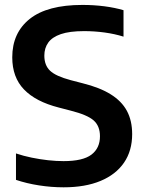

<svg xmlns="http://www.w3.org/2000/svg" viewBox="-20 -770 600 799"><path d="M244.5 9.5Q194 9.5 142.5 1.5Q91 -6.5 46.5 -21.5V-131.5Q77.5 -121 111.8 -114Q146 -107 180 -103.2Q214 -99.5 244.5 -99.5Q325 -99.5 360.5 -126.5Q396 -153.5 396 -203Q396 -245.5 369.8 -268.8Q343.5 -292 274.5 -309.5L224.5 -322.5Q128.5 -347 79.8 -397.8Q31 -448.5 31 -531.5Q31 -633.5 104 -691.5Q177 -749.5 323 -749.5Q370.5 -749.5 414.8 -743.8Q459 -738 494 -727.5V-617.5Q457.5 -629 415 -634.8Q372.5 -640.5 330 -640.5Q269.5 -640.5 233.2 -628Q197 -615.5 180.8 -592.8Q164.5 -570 164.5 -538.5Q164.5 -498.5 188.2 -475.8Q212 -453 274 -436.5L324 -423.5Q394.5 -406 440.2 -377.8Q486 -349.5 508 -308.8Q530 -268 530 -212Q530 -142.5 496 -93Q462 -43.5 398.2 -17Q334.5 9.5 244.5 9.5Z"/></svg>

Font: Encode Sans SC Condensed Thin SemiBold
Style: Regular
Weight: 600
Version: Version 3.002